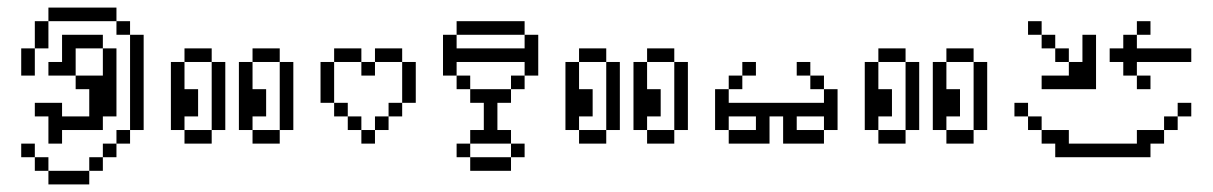

<svg xmlns="http://www.w3.org/2000/svg" viewBox="-20 -377 3183 504"><path d="M35.7 0V35.7H71.4V0ZM71.4 35.7V71.4H107.1V35.7ZM107.1 71.4V107.1H214.3V71.4ZM285.7 -35.7V0H321.4V-35.7ZM321.4 -285.7V-35.7H357.1V-285.7ZM321.4 -285.7V-321.4H285.7V-285.7ZM285.7 -321.4V-357.1H107.1V-321.4ZM71.4 -321.4V-250H107.1V-321.4ZM35.7 -250V-178.6H71.4V-250ZM214.3 35.7V71.4H250V35.7ZM250 0V35.7H285.7V0ZM71.4 -107.1V-71.4H107.1V0H142.9V-35.7H250V-71.4H285.7V-250H250V-178.6H178.6V-142.9H214.3V-71.4H142.9V-107.1ZM178.6 -178.6V-250H250V-285.7H142.9V-214.3H107.1V-178.6Z M464.3 -35.7V-71.4H500V-142.9H464.3V-214.3H428.6V-35.7ZM464.3 -35.7V0H535.7V-35.7ZM464.3 -250V-214.3H535.7V-250ZM535.7 -214.3V-35.7H571.4V-214.3ZM642.9 -35.7V-71.4H678.6V-142.9H642.9V-214.3H607.1V-35.7ZM642.9 -35.7V0H714.3V-35.7ZM642.9 -250V-214.3H714.3V-250ZM714.3 -214.3V-35.7H750V-214.3Z M821.4 -214.3V-107.1H857.1V-214.3ZM857.1 -107.1V-71.4H892.9V-107.1ZM892.9 -71.4V-35.7H928.6V-71.4ZM928.6 -35.7V0H964.3V-35.7ZM964.3 -71.4V-35.7H1000V-71.4ZM1000 -107.1V-71.4H1035.7V-107.1ZM1035.7 -214.3V-107.1H1071.4V-214.3ZM1035.7 -214.3V-250H964.3V-214.3ZM857.1 -250V-214.3H928.6V-250ZM928.6 -214.3V-178.6H964.3V-214.3Z M1214.3 35.7V0H1178.6V35.7ZM1214.3 35.7V71.4H1321.4V35.7ZM1214.3 -35.7V0H1321.4V-35.7H1285.7V-107.1H1321.4V-142.9H1214.3V-107.1H1250V-35.7ZM1321.4 0V35.7H1357.1V0ZM1214.3 -142.9V-178.6H1178.6V-142.9ZM1178.6 -178.6V-214.3H1357.1V-178.6H1392.9V-285.7H1357.1V-250H1178.6V-285.7H1142.9V-178.6ZM1321.4 -178.6V-142.9H1357.1V-178.6ZM1357.1 -285.7V-321.4H1178.6V-285.7Z M1500 -35.7V-71.4H1535.7V-142.9H1500V-214.3H1464.3V-35.7ZM1500 -35.7V0H1571.4V-35.7ZM1500 -250V-214.3H1571.4V-250ZM1571.4 -214.3V-35.7H1607.1V-214.3ZM1678.6 -35.7V-71.4H1714.3V-142.9H1678.6V-214.3H1642.9V-35.7ZM1678.6 -35.7V0H1750V-35.7ZM1678.6 -250V-214.3H1750V-250ZM1750 -214.3V-35.7H1785.7V-214.3Z M2071.4 -35.7V-71.4H2142.9V-35.7H2178.6V-142.9H2142.9V-107.1H1892.9V-142.9H1857.1V-35.7H1892.9V-71.4H1964.3V-35.7H1892.9V0H2000V-71.4H2035.7V0H2142.9V-35.7ZM1892.9 -178.6V-142.9H1928.6V-178.6ZM1928.6 -214.3V-178.6H1964.3V-214.3ZM2142.9 -142.9V-178.6H2107.1V-142.9ZM2107.1 -178.6V-214.3H2071.4V-178.6Z M2285.7 -35.7V-71.4H2321.4V-142.9H2285.7V-214.3H2250V-35.7ZM2285.7 -35.7V0H2357.1V-35.7ZM2285.7 -250V-214.3H2357.1V-250ZM2357.1 -214.3V-35.7H2392.9V-214.3ZM2464.3 -35.7V-71.4H2500V-142.9H2464.3V-214.3H2428.6V-35.7ZM2464.3 -35.7V0H2535.7V-35.7ZM2464.3 -250V-214.3H2535.7V-250ZM2535.7 -214.3V-35.7H2571.4V-214.3Z M2678.6 -321.4V-285.7H2714.3V-321.4ZM2714.3 -285.7V-250H2750V-285.7ZM2750 -250V-214.3H2785.7V-250ZM2785.7 -214.3V-178.6H2714.3V-142.9H2857.1V-285.7H2821.4V-214.3ZM2892.9 -250V-214.3H2928.6V-178.6H2964.3V-214.3H3107.1V-250H2964.3V-285.7H2928.6V-250ZM2964.3 -321.4V-285.7H3000V-321.4ZM2964.3 -178.6V-142.9H3000V-178.6ZM2642.9 -107.1V-71.4H2678.6V-107.1ZM2678.6 -71.4V-35.7H2714.3V-71.4ZM2714.3 -35.7V0H2750V35.7H3000V0H3035.7V-35.7H2964.3V0H2785.7V-35.7ZM3035.7 -71.4V-35.7H3071.4V-71.4ZM3071.4 -107.1V-71.4H3107.1V-107.1Z"/></svg>

Font: Gossip Icons Low Pixel
Style: Regular
Weight: 500
Designer: Deborah Khodanovich
Version: Version 1.001;Glyphs 3.3.1 (3343)